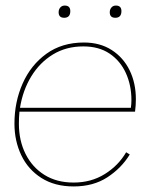

<svg xmlns="http://www.w3.org/2000/svg" viewBox="-20 -662 537 691"><path d="M245 9Q177 9 129 -21.5Q81 -52 56.5 -103.5Q32 -155 32 -217Q32 -295 61.5 -361.5Q91 -428 147 -468.5Q203 -509 282 -509Q340 -509 382 -482Q424 -455 446.5 -409Q469 -363 469 -305Q469 -283 466 -260H50Q48 -239 48 -217Q48 -156 72 -108Q96 -60 140 -32.5Q184 -5 245 -5Q308 -5 357 -35.5Q406 -66 434 -114L447 -106Q417 -57 366.5 -24Q316 9 245 9ZM280 -495Q218 -495 170.5 -466Q123 -437 92.5 -387Q62 -337 52 -274H451Q452 -281 452.5 -288Q453 -295 453 -302Q453 -355 433 -399Q413 -443 374.5 -469Q336 -495 280 -495ZM395 -598Q375 -598 375 -618Q375 -628 381 -635Q387 -642 397 -642Q417 -642 417 -622Q417 -598 395 -598ZM211 -598Q191 -598 191 -618Q191 -628 197 -635Q203 -642 213 -642Q233 -642 233 -622Q233 -598 211 -598Z"/></svg>

Font: Prodigy Sans Thin
Style: Italic
Weight: 100
Italic angle: -13°
Designer: Wei Huang
Foundry: Wei Huang
Version: Version 1.003; ttfautohint (v1.8.3)